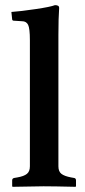

<svg xmlns="http://www.w3.org/2000/svg" viewBox="-20 -718 329 740"><path d="M95.2 -563Q95.2 -608.4 88.4 -622.3Q81.5 -636.2 64.9 -636.2L33.2 -638.2Q27.8 -638.2 26.9 -643.1L23.9 -671.9Q59.1 -674.3 116.9 -682.9Q174.8 -691.4 191.9 -698.2Q208 -698.2 208 -688Q205.1 -647.9 205.1 -583V-77.1Q205.1 -57.1 216.6 -48.1Q228 -39.1 253.9 -34.2L265.1 -32.2Q272.9 -31.2 272.9 -22.9V0L271 2Q187 0 147.9 0L28.8 2L26.9 0V-22.9Q26.9 -30.8 35.2 -32.2L46.9 -34.2Q72.3 -38.6 83.7 -47.9Q95.2 -57.1 95.2 -77.1Z"/></svg>

Font: Linux Libertine G
Style: Semibold
Weight: 600
Designer: Philipp H. Poll
Foundry: Philipp H. Poll
Version: Version 5.1.1